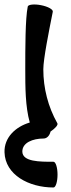

<svg xmlns="http://www.w3.org/2000/svg" viewBox="-72 -574 315 851"><path d="M51 -545C40 -491 40 -360 40 -267C40 -189 40 -102 60 -31C-4 -12 -54 36 -52 101C-49 201 56 257 165 257C175 257 183 231 183 200C183 169 175 143 165 143C103 143 29 143 27 99C26 58 74 40 121 40C136 40 148 27 152 9C173 -5 187 -21 182 -28C141 -101 120 -183 120 -267C120 -312 145 -437 162 -522C164 -532 141 -545 110 -551C80 -557 53 -554 51 -545Z"/></svg>

Font: Nupuram SemiBold
Style: Regular
Weight: 600
Designer: Santhosh Thottingal (santhosh.thottingal@gmail.com)
Foundry: SMC
Version: Version 1.000